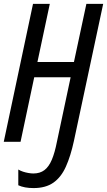

<svg xmlns="http://www.w3.org/2000/svg" viewBox="-20 -734 555 994"><path d="M153.8 239.7Q130.4 239.7 110.4 236.1Q90.3 232.4 74.7 225.1V143.6Q85.9 150.4 99.4 154.8Q112.8 159.2 127 161.6Q141.1 164.1 152.8 164.1Q187 164.1 210 146.7Q232.9 129.4 248.3 93Q263.7 56.6 274.9 -1L345.7 -334H157.2L86.4 0H-0.5L150.9 -713.9H237.8L173.8 -413.1H362.8L427.2 -713.9H514.2L362.8 -4.9Q345.7 74.2 321 128.9Q296.4 183.6 256.3 211.7Q216.3 239.7 153.8 239.7Z"/></svg>

Font: Open Sans Condensed Medium
Style: Italic
Weight: 500
Width: 3
Italic angle: -12°
Designer: Monotype Design Team
Foundry: Monotype Imaging Inc.
Version: Version 3.000